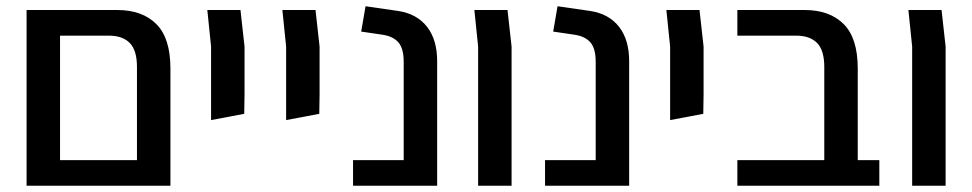

<svg xmlns="http://www.w3.org/2000/svg" viewBox="-20 -594 3107 614"><path d="M525 -375V0H418H90H65V-562H172H355Q435 -562 480 -517Q525 -472 525 -375ZM418 -82V-380Q418 -433 395 -456.5Q372 -480 328 -480H172V-82Z M655 -445 643 -562H749L762 -445V-293L761 -230L655 -210Z M895 -445 883 -562H989L1002 -445V-293L1001 -230L895 -210Z M1109 -82H1271V-396Q1271 -439 1254 -458.5Q1237 -478 1203 -483L1135 -493L1149 -574L1253 -559Q1313 -550 1345.5 -508.5Q1378 -467 1378 -398V0H1109Z M1509 -445 1497 -562H1603L1616 -445V0H1509Z M1723 -82H1885V-396Q1885 -439 1868 -458.5Q1851 -478 1817 -483L1749 -493L1763 -574L1867 -559Q1927 -550 1959.5 -508.5Q1992 -467 1992 -398V0H1723Z M2123 -445 2111 -562H2217L2230 -445V-293L2229 -230L2123 -210Z M2792 -82V0H2616H2338V-82H2616V-380Q2616 -433 2593 -456.5Q2570 -480 2526 -480H2338V-562H2553Q2633 -562 2678 -517Q2723 -472 2723 -375V-82Z M2897 -445 2885 -562H2991L3004 -445V0H2897Z"/></svg>

Font: Assistant SemiBold
Style: Regular
Weight: 600
Designer: Hebrew By Ben Nathan, Latin by Paul Hunt
Version: Version 2.001; ttfautohint (v1.6)